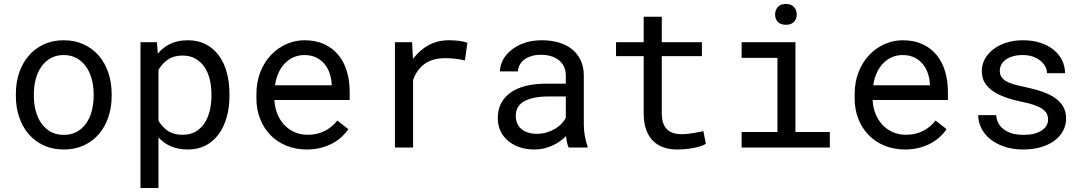

<svg xmlns="http://www.w3.org/2000/svg" viewBox="-20 -740 5441 963"><path d="M59.6 -269Q59.6 -326.2 76.2 -375.2Q92.8 -424.3 123.8 -460.4Q154.8 -496.6 199.2 -517.3Q243.7 -538.1 299.3 -538.1Q355.5 -538.1 400.1 -517.3Q444.8 -496.6 475.8 -460.4Q506.8 -424.3 523.4 -375.2Q540 -326.2 540 -269V-258.3Q540 -201.2 523.4 -152.3Q506.8 -103.5 475.8 -67.4Q444.8 -31.2 400.4 -10.7Q356 9.8 300.3 9.8Q244.1 9.8 199.5 -10.7Q154.8 -31.2 123.8 -67.4Q92.8 -103.5 76.2 -152.3Q59.6 -201.2 59.6 -258.3ZM149.9 -258.3Q149.9 -219.2 159.2 -183.8Q168.5 -148.4 187.3 -121.6Q206.1 -94.7 234.4 -79.1Q262.7 -63.5 300.3 -63.5Q337.4 -63.5 365.5 -79.1Q393.6 -94.7 412.4 -121.6Q431.2 -148.4 440.4 -183.8Q449.7 -219.2 449.7 -258.3V-269Q449.7 -307.6 440.2 -343Q430.7 -378.4 411.9 -405.3Q393.1 -432.1 365 -448Q336.9 -463.9 299.3 -463.9Q261.7 -463.9 233.9 -448Q206.1 -432.1 187.3 -405.3Q168.5 -378.4 159.2 -343Q149.9 -307.6 149.9 -269Z M1130.9 -258.3Q1130.9 -201.7 1117.2 -152.6Q1103.5 -103.5 1077.1 -67.4Q1050.8 -31.2 1012 -10.7Q973.1 9.8 923.3 9.8Q875 9.8 838.1 -5.9Q801.3 -21.5 774.9 -50.8V203.1H684.6V-528.3H767.1L771.5 -470.7Q797.9 -503.4 835.2 -520.8Q872.6 -538.1 921.9 -538.1Q972.7 -538.1 1011.7 -518.1Q1050.8 -498 1077.1 -462.4Q1103.5 -426.8 1117.2 -377.2Q1130.9 -327.6 1130.9 -268.6ZM1040.5 -268.6Q1040.5 -307.1 1032 -342Q1023.4 -377 1005.6 -403.6Q987.8 -430.2 960.4 -445.8Q933.1 -461.4 895 -461.4Q851.6 -461.4 822 -441.2Q792.5 -420.9 774.9 -389.2V-134.8Q792.5 -103.5 821.8 -83.7Q851.1 -64 896 -64Q933.6 -64 960.9 -79.8Q988.3 -95.7 1005.9 -122.6Q1023.4 -149.4 1032 -184.6Q1040.5 -219.7 1040.5 -258.3Z M1518.6 9.8Q1462.9 9.8 1416.3 -9.3Q1369.6 -28.3 1336.4 -62.5Q1303.2 -96.7 1284.7 -143.6Q1266.1 -190.4 1266.1 -245.6V-266.1Q1266.1 -330.1 1286.6 -380.6Q1307.1 -431.2 1341.1 -466.1Q1375 -501 1418.2 -519.5Q1461.4 -538.1 1506.8 -538.1Q1564 -538.1 1606.7 -518.3Q1649.4 -498.5 1677.7 -463.6Q1706.1 -428.7 1720 -381.3Q1733.9 -334 1733.9 -278.8V-238.3H1356.4Q1357.9 -202.1 1370.4 -170.4Q1382.8 -138.7 1404.5 -115Q1426.3 -91.3 1456.5 -77.6Q1486.8 -64 1523.4 -64Q1571.8 -64 1609.4 -83.5Q1647 -103 1671.9 -135.3L1727.1 -92.3Q1713.9 -72.3 1694.1 -54Q1674.3 -35.6 1648.4 -21.5Q1622.6 -7.3 1589.8 1.2Q1557.1 9.8 1518.6 9.8ZM1506.8 -463.9Q1479.5 -463.9 1455.1 -453.9Q1430.7 -443.8 1411.1 -424.6Q1391.6 -405.3 1378.2 -377.2Q1364.7 -349.1 1359.4 -312.5H1643.6V-319.3Q1642.1 -345.7 1633.5 -371.6Q1625 -397.5 1608.4 -418Q1591.8 -438.5 1566.7 -451.2Q1541.5 -463.9 1506.8 -463.9Z M2231.4 -538.1Q2244.1 -538.1 2257.8 -537.4Q2271.5 -536.6 2283.9 -534.9Q2296.4 -533.2 2306.9 -530.8Q2317.4 -528.3 2324.2 -525.4L2312 -437Q2285.6 -442.9 2262 -445.6Q2238.3 -448.2 2212.4 -448.2Q2148.9 -448.2 2109.6 -419.4Q2070.3 -390.6 2051.8 -338.9V0H1960.9V-528.3H2046.9L2051.3 -444.3Q2083.5 -487.8 2128.7 -512.9Q2173.8 -538.1 2231.4 -538.1Z M2832.5 0Q2827.1 -10.3 2824 -25.6Q2820.8 -41 2819.3 -57.6Q2805.7 -43.9 2788.8 -31.7Q2772 -19.5 2751.7 -10.3Q2731.4 -1 2708.5 4.4Q2685.5 9.8 2659.7 9.8Q2617.7 9.8 2583.7 -2.4Q2549.8 -14.6 2526.1 -35.4Q2502.4 -56.2 2489.5 -84.7Q2476.6 -113.3 2476.6 -146.5Q2476.6 -189.9 2493.9 -222.7Q2511.2 -255.4 2543 -277.1Q2574.7 -298.8 2619.4 -309.6Q2664.1 -320.3 2719.2 -320.3H2817.9V-361.8Q2817.9 -385.7 2809.1 -404.8Q2800.3 -423.8 2784.2 -437.3Q2768.1 -450.7 2744.9 -458Q2721.7 -465.3 2692.9 -465.3Q2666 -465.3 2644.8 -458.5Q2623.5 -451.7 2608.9 -440.4Q2594.2 -429.2 2586.2 -413.8Q2578.1 -398.4 2578.1 -381.8H2487.3Q2487.8 -410.6 2502.2 -438.5Q2516.6 -466.3 2543.7 -488.5Q2570.8 -510.7 2609.6 -524.4Q2648.4 -538.1 2697.8 -538.1Q2742.7 -538.1 2781.2 -527.1Q2819.8 -516.1 2847.9 -493.9Q2876 -471.7 2892.1 -438.5Q2908.2 -405.3 2908.2 -360.8V-115.2Q2908.2 -88.9 2913.1 -59.3Q2918 -29.8 2926.8 -7.8V0ZM2672.9 -68.8Q2699.2 -68.8 2722.2 -75.7Q2745.1 -82.5 2763.9 -93.8Q2782.7 -105 2796.4 -119.4Q2810.1 -133.8 2817.9 -149.4V-256.3H2733.9Q2654.8 -256.3 2610.8 -232.9Q2566.9 -209.5 2566.9 -159.2Q2566.9 -139.6 2573.5 -123Q2580.1 -106.4 2593.3 -94.5Q2606.4 -82.5 2626.5 -75.7Q2646.5 -68.8 2672.9 -68.8Z M3299.3 -656.2V-528.3H3500.5V-458.5H3299.3V-171.4Q3299.3 -140.6 3307.1 -120.6Q3314.9 -100.6 3328.6 -88.6Q3342.3 -76.7 3360.1 -71.8Q3377.9 -66.9 3397.9 -66.9Q3412.6 -66.9 3428.2 -68.6Q3443.8 -70.3 3458.7 -72.8Q3473.6 -75.2 3486.6 -77.9Q3499.5 -80.6 3507.8 -82.5L3520.5 -18.6Q3509.3 -11.7 3493.2 -6.6Q3477.1 -1.5 3458 2.2Q3439 5.9 3417.7 7.8Q3396.5 9.8 3375.5 9.8Q3340.3 9.8 3309.8 -0.2Q3279.3 -10.3 3256.8 -32Q3234.4 -53.7 3221.4 -88.1Q3208.5 -122.6 3208.5 -171.4V-458.5H3069.8V-528.3H3208.5V-656.2Z M3699.7 -528.3H3969.7V-78.1H4142.1V0H3699.7V-78.1H3879.4V-449.7H3699.7ZM3867.7 -667Q3867.7 -689.5 3881.1 -704.8Q3894.5 -720.2 3921.9 -720.2Q3948.7 -720.2 3962.4 -704.8Q3976.1 -689.5 3976.1 -667Q3976.1 -645 3962.4 -630.4Q3948.7 -615.7 3921.9 -615.7Q3894.5 -615.7 3881.1 -630.4Q3867.7 -645 3867.7 -667Z M4519 9.8Q4463.4 9.8 4416.7 -9.3Q4370.1 -28.3 4336.9 -62.5Q4303.7 -96.7 4285.2 -143.6Q4266.6 -190.4 4266.6 -245.6V-266.1Q4266.6 -330.1 4287.1 -380.6Q4307.6 -431.2 4341.6 -466.1Q4375.5 -501 4418.7 -519.5Q4461.9 -538.1 4507.3 -538.1Q4564.5 -538.1 4607.2 -518.3Q4649.9 -498.5 4678.2 -463.6Q4706.5 -428.7 4720.5 -381.3Q4734.4 -334 4734.4 -278.8V-238.3H4356.9Q4358.4 -202.1 4370.8 -170.4Q4383.3 -138.7 4405 -115Q4426.8 -91.3 4457 -77.6Q4487.3 -64 4523.9 -64Q4572.3 -64 4609.9 -83.5Q4647.5 -103 4672.4 -135.3L4727.5 -92.3Q4714.4 -72.3 4694.6 -54Q4674.8 -35.6 4648.9 -21.5Q4623 -7.3 4590.3 1.2Q4557.6 9.8 4519 9.8ZM4507.3 -463.9Q4480 -463.9 4455.6 -453.9Q4431.2 -443.8 4411.6 -424.6Q4392.1 -405.3 4378.7 -377.2Q4365.2 -349.1 4359.9 -312.5H4644V-319.3Q4642.6 -345.7 4634 -371.6Q4625.5 -397.5 4608.9 -418Q4592.3 -438.5 4567.1 -451.2Q4542 -463.9 4507.3 -463.9Z M5236.8 -140.1Q5236.8 -156.2 5230.5 -169.2Q5224.1 -182.1 5209 -192.9Q5193.8 -203.6 5168.9 -212.6Q5144 -221.7 5106.9 -229Q5061.5 -238.3 5024.2 -251.5Q4986.8 -264.6 4960.2 -283Q4933.6 -301.3 4918.9 -325.9Q4904.3 -350.6 4904.3 -383.3Q4904.3 -415.5 4919.4 -443.6Q4934.6 -471.7 4961.9 -492.7Q4989.3 -513.7 5027.1 -525.9Q5064.9 -538.1 5110.4 -538.1Q5159.2 -538.1 5198.2 -525.4Q5237.3 -512.7 5264.6 -490.2Q5292 -467.8 5306.9 -437.7Q5321.8 -407.7 5321.8 -373H5231.4Q5231.4 -390.1 5222.7 -406.5Q5213.9 -422.9 5198.2 -435.5Q5182.6 -448.2 5160.4 -456.1Q5138.2 -463.9 5110.4 -463.9Q5081.5 -463.9 5059.8 -457.5Q5038.1 -451.2 5023.7 -440.4Q5009.3 -429.7 5002 -415.5Q4994.6 -401.4 4994.6 -386.2Q4994.6 -370.6 5000.5 -358.4Q5006.3 -346.2 5020.8 -336.4Q5035.2 -326.7 5059.3 -318.8Q5083.5 -311 5120.6 -303.7Q5169.4 -293.5 5208 -280Q5246.6 -266.6 5272.9 -247.8Q5299.3 -229 5313.2 -204.1Q5327.1 -179.2 5327.1 -146.5Q5327.1 -111.3 5311.3 -82.5Q5295.4 -53.7 5267.1 -33.2Q5238.8 -12.7 5199.2 -1.5Q5159.7 9.8 5112.8 9.8Q5059.1 9.8 5017.1 -4.6Q4975.1 -19 4946 -42.7Q4917 -66.4 4901.6 -97.7Q4886.2 -128.9 4886.2 -162.6H4976.6Q4978.5 -134.8 4991.5 -115.7Q5004.4 -96.7 5023.7 -85Q5043 -73.2 5066.4 -68.4Q5089.8 -63.5 5112.8 -63.5Q5169.9 -63.5 5203.1 -84.5Q5236.3 -105.5 5236.8 -140.1Z"/></svg>

Font: Roboto Mono
Style: Regular
Weight: 400
Designer: Google
Version: Version 2.000985; 2015; ttfautohint (v1.3)